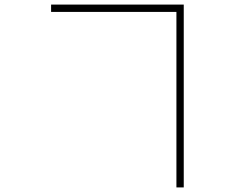

<svg xmlns="http://www.w3.org/2000/svg" viewBox="-20 -772 1040 838"><path d="M203 -720H750V46H782V-752H203Z"/></svg>

Font: Noto Sans JP Thin
Style: Regular
Weight: 100
Designer: Ryoko NISHIZUKA 西塚涼子 (kana, bopomofo & ideographs); Paul D. Hunt (Latin, Greek & Cyrillic); Sandoll Communications 산돌커뮤니
Foundry: Adobe
Version: Version 2.004;hotconv 1.0.118;makeotfexe 2.5.65603